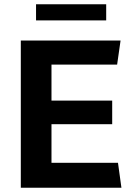

<svg xmlns="http://www.w3.org/2000/svg" viewBox="-20 -875 640 895"><path d="M77 0V-686H542L526 -574H220V-406H503V-296H220V-116H530L546 0ZM148 -780V-855H475V-780Z"/></svg>

Font: Chivo Mono Medium SemiBold
Style: Regular
Weight: 600
Monospace: yes
Version: Version 1.008